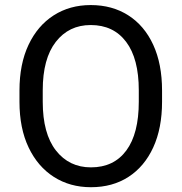

<svg xmlns="http://www.w3.org/2000/svg" viewBox="-20 -741 728 770"><path d="M629.9 -377.9V-333Q629.9 -226.6 594.5 -149.7Q559.1 -72.8 495.1 -31.5Q431.2 9.8 344.7 9.8Q260.7 9.8 196 -31.5Q131.3 -72.8 94.7 -149.7Q58.1 -226.6 58.1 -333V-377.9Q58.1 -484.4 94.5 -561.3Q130.9 -638.2 195.3 -679.4Q259.8 -720.7 343.8 -720.7Q430.2 -720.7 494.6 -679.4Q559.1 -638.2 594.5 -561.3Q629.9 -484.4 629.9 -377.9ZM536.6 -333V-378.9Q536.6 -505.9 485.8 -573.2Q435.1 -640.6 343.8 -640.6Q256.3 -640.6 203.9 -573.2Q151.4 -505.9 151.4 -378.9V-333Q151.4 -205.1 204.3 -137.5Q257.3 -69.8 344.7 -69.8Q436.5 -69.8 486.6 -137.5Q536.6 -205.1 536.6 -333Z"/></svg>

Font: Vazirmatn UI FD
Style: Regular
Weight: 400
Designer: Saber Rastikerdar
Foundry: Saber Rastikerdar
Version: Version 33.003